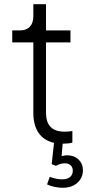

<svg xmlns="http://www.w3.org/2000/svg" viewBox="-20 -675 424 910"><path d="M203 199 216 163Q246 175 275 175Q299 175 312 164Q325 153 325 134Q325 118 315 108.5Q305 99 287 99Q267 99 245 111L225 103L236 2Q188 -9 163 -45Q138 -81 138 -141V-474H38V-531H76Q105 -531 121.5 -548.5Q138 -566 138 -598V-655H198V-531H314V-474H198V-141Q198 -51 285 -51Q308 -51 323 -54V1Q306 6 277 6L272 65Q288 61 298 61Q331 61 352 81Q373 101 373 132Q373 168 346.5 191.5Q320 215 277 215Q258 215 237.5 210.5Q217 206 203 199Z"/></svg>

Font: BLUETTI 2.0 Extralight
Style: Roman
Weight: 200
Designer: Stijn de Vries
Foundry: tokotype
Version: Version 2.005;October 31, 2023;FontCreator 14.0.0.2814 64-bi